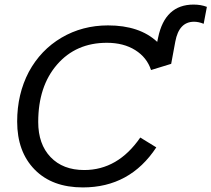

<svg xmlns="http://www.w3.org/2000/svg" viewBox="-20 -809 924 839"><path d="M593 -208 663 -165Q548 10 342 10Q208 10 131.5 -68Q55 -146 55 -278Q55 -398 106 -495Q158 -591 249 -644.5Q340 -698 452 -698Q590 -698 667 -626L671 -645Q701 -789 826 -789Q858 -789 884 -779L870 -705Q848 -714 828 -714Q762 -714 746 -627L728 -530L640 -503Q622 -558 571 -590Q520 -622 447 -622Q312 -622 229.5 -527Q147 -432 147 -276Q147 -179 201 -122.5Q255 -66 348 -66Q495 -66 593 -208Z"/></svg>

Font: Libra Sans
Style: Italic
Weight: 400
Italic angle: -12°
Foundry: Context Ltd
Version: Version 1.002